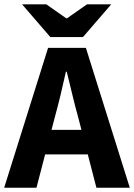

<svg xmlns="http://www.w3.org/2000/svg" viewBox="-26 -875 626 895"><path d="M-6.5 0 198.1 -651.8H374.4L579 0H423.4L338 -330.1Q324.2 -379.3 311.1 -434.3Q298 -489.3 285.2 -540.5H281.2Q269.8 -488.8 256.7 -434.1Q243.6 -379.3 229.9 -330.1L144 0ZM128.5 -155.2V-269.7H442.1V-155.2ZM208.8 -702.1 77 -854.7H190.1L282.7 -789.8H286.7L379.3 -854.7H492.4L360.6 -702.1Z"/></svg>

Font: SourceSans3VF
Style: Regular
Weight: 200
Designer: Paul D. Hunt
Foundry: Adobe
Version: Version 3.052;hotconv 1.1.0;makeotfexe 2.6.0